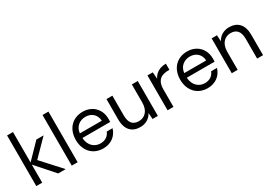

<svg xmlns="http://www.w3.org/2000/svg" viewBox="14 -1536 3324 2365"><g transform="rotate(-30 1676.0 -354.0)"><path d="M153 0V-257L380 0H487L239 -272L459 -496H356L153 -287V-720H69V0Z M657 0V-720H573V0Z M1018 12C1135 12 1212 -56 1239 -148H1156C1135 -93 1087 -59 1018 -59C943 -59 863 -111 857 -229H1252C1252 -238 1252 -247 1253 -254C1253 -261 1253 -269 1253 -276C1253 -408 1159 -508 1020 -508C873 -508 774 -405 774 -248C774 -91 874 12 1018 12ZM1018 -437C1102 -437 1166 -383 1170 -294H858C867 -387 938 -437 1018 -437Z M1545 12C1621 12 1685 -26 1716 -89L1722 0H1798V-496H1714V-239C1714 -124 1651 -60 1564 -60C1479 -60 1437 -112 1437 -215V-496H1353V-206C1353 -58 1428 12 1545 12Z M2020 0V-250C2020 -337 2052 -384 2101 -405C2126 -415 2153 -420 2182 -420H2205V-508C2113 -508 2050 -466 2019 -401L2012 -496H1936V0Z M2503 12C2620 12 2697 -56 2724 -148H2641C2620 -93 2572 -59 2503 -59C2428 -59 2348 -111 2342 -229H2737C2737 -238 2737 -247 2738 -254C2738 -261 2738 -269 2738 -276C2738 -408 2644 -508 2505 -508C2358 -508 2259 -405 2259 -248C2259 -91 2359 12 2503 12ZM2503 -437C2587 -437 2651 -383 2655 -294H2343C2352 -387 2423 -437 2503 -437Z M2933 0V-257C2933 -372 2997 -436 3082 -436C3167 -436 3210 -384 3210 -281V0H3294V-290C3294 -438 3218 -508 3101 -508C3025 -508 2962 -470 2930 -407L2925 -496H2849V0Z"/></g></svg>

Font: Rootstock Sans Body
Style: Regular
Weight: 400
Designer: Colophon Foundry, Jonny Pinhorn
Foundry: Colophon Foundry
Version: Version 1.200;FEAKit 1.0